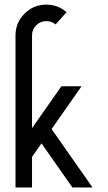

<svg xmlns="http://www.w3.org/2000/svg" viewBox="-20 -832 479 852"><path d="M390.6 0H301.3L164.1 -195.8L122.1 -135.7V0H48.8V-674.8Q48.8 -731.4 88.9 -771.5Q128.9 -811.5 185.5 -811.5Q237.3 -811.5 275.4 -777.8L226.6 -723.6Q209 -738.3 185.5 -738.3Q159.2 -738.3 140.6 -719.7Q122.1 -701.2 122.1 -674.8V-263.2L252.4 -449.2H341.8L209 -259.3Z"/></svg>

Font: Catrinity
Style: Regular
Weight: 400
Designer: Alexander Lange
Foundry: High-Logic / Made with FontCreator
Version: Version 2.090;May 20, 2024;FontCreator 15.0.0.2974 64-bit